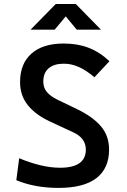

<svg xmlns="http://www.w3.org/2000/svg" viewBox="-20 -918 626 948"><path d="M269 9.8Q210 9.8 157.2 0Q104.5 -9.8 60.5 -28.3L74.7 -136.7Q128.4 -114.3 179.2 -102.1Q230 -89.8 276.9 -89.8Q340.3 -89.8 372.1 -112.3Q403.8 -134.8 403.8 -179.2Q403.8 -236.3 341.8 -264.6L228 -317.4Q156.2 -350.6 117.7 -398.4Q79.1 -446.3 79.1 -512.7Q79.1 -603.5 135.3 -653.3Q191.4 -703.1 294.4 -703.1Q362.8 -703.1 417.5 -682.1Q472.2 -661.1 520.5 -615.7L446.3 -536.6Q405.8 -570.8 369.4 -587.2Q333 -603.5 294.9 -603.5Q247.1 -603.5 220.5 -581.1Q193.8 -558.6 193.8 -515.1Q193.8 -484.4 211.7 -463.4Q229.5 -442.4 263.7 -425.8L362.8 -377.9Q438.5 -341.3 478.5 -294.2Q518.6 -247.1 518.6 -179.7Q518.6 -86.4 455.8 -38.3Q393.1 9.8 269 9.8ZM130.9 -771.5 255.4 -898.4H354L478.5 -771.5H358.9L284.2 -861.8H325.2L250 -771.5Z"/></svg>

Font: Cascadia Mono Medium
Style: Regular
Weight: 500
Monospace: yes
Designer: Aaron Bell
Foundry: Saja Typeworks
Version: Version 2407.024